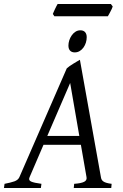

<svg xmlns="http://www.w3.org/2000/svg" viewBox="-37 -943 617 963"><path d="M200.2 -261.2H360.8L314.9 -526.9ZM521 0H333L335 -21Q369.6 -23.4 384.8 -31Q399.9 -38.6 397 -54.2L368.7 -216.8H181.2L111.3 -54.2Q104.5 -39.1 118.9 -32.5Q133.3 -25.9 170.9 -21L168 0H-17.1L-14.2 -21Q16.6 -26.9 35.2 -33.4Q53.7 -40 60.1 -54.2L297.9 -600.1Q304.2 -606 313 -612.1Q321.8 -618.2 331.1 -623.8Q340.3 -629.4 348.9 -634.5Q357.4 -639.6 363.8 -643.1L469.2 -54.2Q470.2 -47.4 472.9 -42.2Q475.6 -37.1 481.4 -33Q487.3 -28.8 497.3 -25.9Q507.3 -22.9 522.9 -21ZM397.9 -756.3Q397.9 -742.7 393.8 -729.2Q389.6 -715.8 381.8 -704.8Q374 -693.8 362.8 -687Q351.6 -680.2 337.9 -680.2Q322.8 -680.2 314.5 -689Q306.2 -697.8 306.2 -714.4Q306.2 -727.5 310.5 -741Q314.9 -754.4 322.8 -765.6Q330.6 -776.9 341.6 -783.9Q352.5 -791 366.2 -791Q381.3 -791 389.6 -782Q397.9 -772.9 397.9 -756.3ZM528.3 -910.6Q526.9 -905.3 523.7 -898.4Q520.5 -891.6 516.8 -884.8Q513.2 -877.9 509.8 -871.6Q506.3 -865.2 503.9 -861.3H235.8L228 -873Q230 -877.9 232.9 -884.5Q235.8 -891.1 239 -897.9Q242.2 -904.8 245.6 -911.4Q249 -918 252 -922.9H519L528.3 -910.6Z"/></svg>

Font: Gentium
Style: Italic
Weight: 400
Italic angle: -7°
Designer: J. Victor Gaultney
Version: Version 1.02; 2005; OFL release